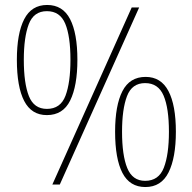

<svg xmlns="http://www.w3.org/2000/svg" viewBox="-20 -744 776 774"><path d="M169 -280Q107 -280 77.5 -337Q48 -394 48 -503Q48 -609 77.5 -666.5Q107 -724 170 -724Q233 -724 262.5 -667Q292 -610 292 -503Q292 -398 263 -339Q234 -280 169 -280ZM191 0 511 -714H541L221 0ZM169 -305Q224 -305 244 -358Q264 -411 264 -503Q264 -598 243 -648.5Q222 -699 169 -699Q116 -699 96 -646.5Q76 -594 76 -503Q76 -408 96.5 -356.5Q117 -305 169 -305ZM566 10Q503 10 473.5 -47Q444 -104 444 -213Q444 -319 473.5 -376.5Q503 -434 567 -434Q629 -434 659 -377Q689 -320 689 -213Q689 -108 659.5 -49Q630 10 566 10ZM565 -15Q620 -15 640.5 -68Q661 -121 661 -213Q661 -308 639.5 -358.5Q618 -409 565 -409Q512 -409 492 -356.5Q472 -304 472 -213Q472 -118 493 -66.5Q514 -15 565 -15Z"/></svg>

Font: Noto Serif Condensed Thin
Style: Regular
Weight: 100
Width: 3
Designer: Monotype Design Team
Foundry: Monotype Imaging Inc.
Version: Version 2.013; ttfautohint (v1.8.4.7-5d5b)